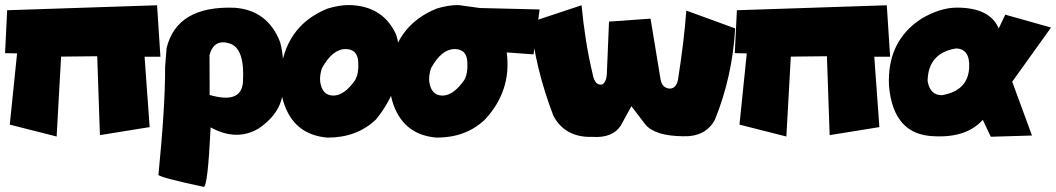

<svg xmlns="http://www.w3.org/2000/svg" viewBox="-20 -535 4169 758"><path d="M8.3 -494.6 600.1 -514.2 613.3 -311H550.8L570.8 -33.2L374.5 -1.5L363.8 -313L221.2 -311.5L203.6 3.9L18.6 -43L47.4 -324.2L0 -325.2Z M637.7 -345.2Q678.7 -513.2 906.7 -504.4Q1037.1 -494.6 1085.9 -368.7Q1104.5 -301.3 1097.2 -187Q1097.2 -93.8 1002 -28.3Q914.6 24.4 811.5 -32.2Q800.3 202.6 784.2 202.6Q611.3 166 605.5 155.3Q632.8 -121.1 631.8 -270.5ZM807.1 -317.9 807.6 -190.9V-160.2Q931.2 -124 939 -209Q947.8 -344.2 886.5 -363.5Q825.2 -382.8 807.1 -317.9Z M1358.9 -515.1Q1490.7 -512.2 1543 -400.4Q1558.6 -355.5 1555.7 -301.3Q1555.7 -174.8 1463.9 -63Q1389.2 8.3 1273.4 8.3Q1138.2 -2.4 1098.1 -135.7Q1085.4 -178.7 1085.9 -233.4Q1101.1 -431.6 1272.9 -501Q1318.4 -515.1 1358.9 -515.1ZM1243.7 -215.3Q1250.5 -157.7 1296.4 -157.7Q1338.9 -157.7 1381.8 -218.3Q1396.5 -244.6 1394.5 -283.7Q1394.5 -341.3 1344.2 -341.3Q1292.5 -341.3 1251 -265.6Q1242.2 -240.2 1243.7 -215.3Z M1789.6 -515.1Q1810.1 -512.7 1874 -503.4L2110.4 -497.6L2086.4 -320.3L1980.5 -328.1Q2000.5 -176.8 1894.5 -63Q1819.8 8.3 1704.1 8.3Q1568.8 -2.4 1528.8 -135.7Q1516.1 -178.7 1516.6 -233.4Q1531.7 -431.6 1703.6 -501Q1749 -515.1 1789.6 -515.1ZM1674.3 -215.3Q1681.2 -157.7 1727.1 -157.7Q1769.5 -157.7 1812.5 -218.3Q1827.1 -244.6 1825.2 -283.7Q1825.2 -341.3 1774.9 -341.3Q1723.1 -341.3 1681.6 -265.6Q1672.9 -240.2 1674.3 -215.3Z M2275.9 -514.2Q2290 -366.7 2319.3 -244.6Q2328.1 -194.8 2357.9 -201.7Q2375.5 -212.9 2376 -249L2384.3 -449.7L2548.3 -461.4L2587.9 -221.2Q2594.2 -187 2624.5 -185.1Q2650.4 -186.5 2656.7 -220.7Q2680.7 -372.1 2689.5 -493.2L2882.3 -422.9Q2871.6 -232.4 2802.2 -62Q2765.1 6.3 2675.3 2.9Q2565.9 1.5 2528.3 -43L2472.7 -115.7L2431.2 -40Q2399.4 10.7 2318.4 5.4Q2210.9 8.8 2164.6 -78.1Q2090.8 -272 2075.7 -447.8Z M2889.2 -494.6 3481 -514.2 3494.1 -311H3431.6L3451.7 -33.2L3255.4 -1.5L3244.6 -313L3102.1 -311.5L3084.5 3.9L2899.4 -43L2928.2 -324.2L2880.9 -325.2Z M3757.8 -504.9Q3887.7 -504.9 3922.9 -422.9L3948.7 -477.1L4129.4 -426.3L3976.1 -212.4L4054.2 0L3891.6 4.9L3859.9 -62Q3796.4 9.3 3668.5 2.9Q3506.3 -1.5 3489.7 -196.3Q3481 -372.1 3617.2 -460.9Q3691.4 -504.9 3757.8 -504.9ZM3642.1 -215.3Q3651.4 -159.2 3698.2 -159.2Q3801.3 -176.3 3806.2 -267.6Q3810.1 -341.8 3754.4 -343.8Q3644 -325.7 3642.1 -215.3Z"/></svg>

Font: Lapsus Pro (theguybrush.com)
Style: Bold
Weight: 700
Designer: Jose Roses
Version: Version 1.00 February 9, 2018, initial release